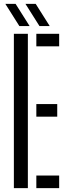

<svg xmlns="http://www.w3.org/2000/svg" viewBox="-20 -975 349 995"><path d="M51.9 0V-800H124.4V0ZM168.3 0V-65.2H286.6V0ZM168.3 -370.4V-435.6H276.6V-370.4ZM168.3 -734.8V-800H286.6V-734.8ZM80.3 -840 7.8 -954.8H60.9L133.4 -840ZM184.5 -840 112 -954.8H165.1L237.6 -840Z"/></svg>

Font: Big Shoulders Stencil Display SC Thin
Style: Regular
Weight: 100
Designer: Patric King
Foundry: XO Type Co
Version: Version 2.001